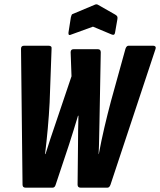

<svg xmlns="http://www.w3.org/2000/svg" viewBox="-20 -866 739 886"><path d="M98 0Q84 0 84 -14L77 -641Q77 -655 91 -655H204Q220 -655 218 -641L209 -392Q206 -334 200.5 -273.5Q195 -213 188 -155H190Q201 -190 212.5 -225.5Q224 -261 236 -295L310 -514L306 -625Q306 -639 320 -639H431Q445 -639 445 -625L439 -301Q438 -265 437.5 -228.5Q437 -192 435 -155H436Q447 -215 461.5 -277Q476 -339 492 -399L559 -641Q564 -655 573 -655H687Q693 -655 696.5 -651.5Q700 -648 698 -641L490 -14Q485 0 476 0H352Q338 0 338 -14L340 -200Q340 -233 340.5 -265.5Q341 -298 342 -332H340Q330 -299 320 -266.5Q310 -234 299 -200L237 -14Q233 0 223 0ZM310 -707Q294 -699 296 -716L307 -786Q309 -793 310.5 -797Q312 -801 317 -802L417 -844Q425 -848 432 -844L511 -799Q518 -795 520.5 -791Q523 -787 522 -779L511 -716Q509 -701 495 -707L409 -743Z"/></svg>

Font: Sofia Sans Extra Condensed Black
Style: Italic
Weight: 900
Italic angle: -9°
Version: Version 4.100